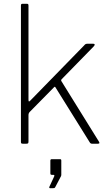

<svg xmlns="http://www.w3.org/2000/svg" viewBox="-20 -762 578 1018"><path d="M507 -4Q507 0 499 0H468Q460 0 456 -7L274 -299Q272 -302 270.5 -302Q269 -302 266 -299L138 -169Q131 -162 131 -152V-12Q131 -5 129 -2.5Q127 0 119 0H102Q95 0 93 -2Q91 -4 91 -10V-732Q91 -738 93 -740Q95 -742 100 -742H122Q127 -742 129 -740Q131 -738 131 -732V-234Q131 -224 134 -224Q136 -224 141 -229L425 -520Q430 -526 433.5 -528Q437 -530 442 -530H474Q482 -530 482 -525Q482 -521 476 -515L307 -342Q302 -337 306 -331L504 -12Q507 -8 507 -4ZM242 228 267 174Q271 165 263 165H255Q250 165 248.5 163Q247 161 247 156V90Q247 82 254 82H299Q305 82 305 89V165L304 171L273 230Q271 234 268 235Q265 236 259 236H246Q243 236 241.5 233.5Q240 231 242 228Z"/></svg>

Font: Libre Franklin Thin
Style: Regular
Weight: 250
Designer: Pablo Impallari, Rodrigo Fuenzalida
Foundry: Impallari Type
Version: Version 1.002; ttfautohint (v1.5)